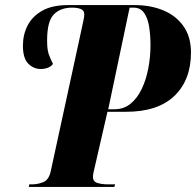

<svg xmlns="http://www.w3.org/2000/svg" viewBox="-20 -734 770 754"><path d="M93 0 95 -10H105Q130 -10 151.5 -19.5Q173 -29 180 -65L302 -627Q304 -638 307.5 -653Q311 -668 311 -678Q311 -693 297.5 -698.5Q284 -704 263 -704Q217 -704 191 -677Q165 -650 165 -575Q165 -540 171 -522.5Q177 -505 188 -483Q181 -473 168 -468Q155 -463 140 -463Q112 -463 91 -484Q70 -505 70 -555Q70 -598 88.5 -634Q107 -670 146 -692Q185 -714 247 -714H509Q572 -714 622 -693Q672 -672 701 -630.5Q730 -589 730 -528Q730 -420 665 -357.5Q600 -295 475 -295H402L353 -82Q350 -70 347.5 -58Q345 -46 345 -40Q345 -21 362.5 -15.5Q380 -10 405 -10H432L429 0ZM430 -305Q466 -305 492.5 -326.5Q519 -348 536.5 -384.5Q554 -421 562.5 -466Q571 -511 571 -557Q571 -593 566 -627Q561 -661 546.5 -682.5Q532 -704 505 -704H489L405 -305Z"/></svg>

Font: Noto Serif Display ExtraCondensed Black
Style: Italic
Weight: 900
Width: 2
Italic angle: -12°
Designer: Monotype Design Team
Foundry: Monotype Imaging Inc.
Version: Version 2.009